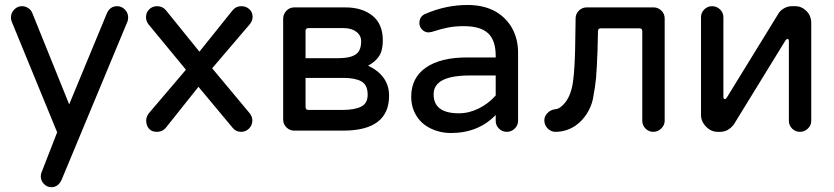

<svg xmlns="http://www.w3.org/2000/svg" viewBox="-20 -529 3383 779"><path d="M145.5 186.5Q145.5 178.7 148.4 170.9L211.9 7.8L28.3 -439.5Q24.4 -448.2 24.4 -458Q24.4 -476.6 37.6 -490.2Q50.8 -503.9 69.3 -503.9Q83 -503.9 94.7 -496.1Q106.4 -488.3 111.3 -475.6L260.7 -105.5L413.1 -473.6Q425.8 -503.9 455.1 -503.9Q473.6 -503.9 486.8 -490.2Q500 -476.6 500 -458Q500 -449.2 497.1 -441.4L230.5 199.2Q216.8 230.5 188.5 230.5Q170.9 230.5 158.2 217.3Q145.5 204.1 145.5 186.5Z M573.2 -40Q573.2 -54.7 583 -68.4L734.4 -246.1L583 -429.7Q572.3 -443.4 572.3 -459Q572.3 -478.5 585.4 -491.2Q598.6 -503.9 617.2 -503.9Q639.6 -503.9 653.3 -487.3L789.1 -319.3L923.8 -487.3Q937.5 -503.9 959 -503.9Q978.5 -503.9 991.7 -491.7Q1004.9 -479.5 1004.9 -460.9Q1004.9 -446.3 995.1 -432.6L840.8 -252L993.2 -69.3Q1003.9 -55.7 1003.9 -40Q1003.9 -21.5 990.7 -7.8Q977.5 5.9 958 5.9Q936.5 5.9 922.9 -11.7L785.2 -176.8L655.3 -13.7Q640.6 5.9 616.2 5.9Q595.7 5.9 584.5 -6.8Q573.2 -19.5 573.2 -40Z M1128.9 -43.9V-453.1Q1128.9 -471.7 1142.1 -485.4Q1155.3 -499 1173.8 -499H1380.9Q1449.2 -499 1491.2 -465.3Q1533.2 -431.6 1533.2 -365.2Q1533.2 -324.2 1518.1 -301.3Q1502.9 -278.3 1473.6 -262.7Q1558.6 -221.7 1558.6 -140.6Q1558.6 1 1372.1 1H1173.8Q1155.3 1 1142.1 -12.2Q1128.9 -25.4 1128.9 -43.9ZM1471.7 -144.5Q1471.7 -184.6 1446.3 -198.7Q1420.9 -212.9 1375 -212.9H1187.5V-293H1354.5Q1399.4 -293 1422.4 -307.6Q1445.3 -322.3 1445.3 -361.3Q1445.3 -385.7 1425.3 -400.4Q1405.3 -415 1375 -415H1231.4Q1219.7 -415 1219.7 -403.3V-94.7Q1219.7 -83 1231.4 -83H1370.1Q1418 -83 1444.8 -96.2Q1471.7 -109.4 1471.7 -144.5Z M1729.5 -6.8Q1691.4 -24.4 1669.9 -58.6Q1648.4 -92.8 1648.4 -136.7Q1648.4 -212.9 1707.5 -254.4Q1766.6 -295.9 1874 -295.9H1991.2V-302.7Q1991.2 -365.2 1960.4 -394Q1929.7 -422.9 1861.3 -422.9Q1827.1 -422.9 1798.8 -417.5Q1770.5 -412.1 1731.4 -399.4L1718.8 -397.5Q1704.1 -397.5 1692.9 -408.7Q1681.6 -419.9 1681.6 -435.5Q1681.6 -463.9 1708 -473.6Q1790 -508.8 1877 -508.8Q1944.3 -508.8 1992.2 -481.4Q2036.1 -455.1 2059.1 -412.1Q2082 -369.1 2082 -315.4V-39.1Q2082 -20.5 2068.4 -7.3Q2054.7 5.9 2036.1 5.9Q2017.6 5.9 2004.4 -7.3Q1991.2 -20.5 1991.2 -39.1V-62.5Q1920.9 10.7 1808.6 10.7Q1766.6 10.7 1729.5 -6.8ZM1991.2 -141.6V-222.7H1885.7Q1739.3 -222.7 1739.3 -146.5Q1739.3 -69.3 1841.8 -69.3Q1882.8 -69.3 1922.4 -88.9Q1961.9 -108.4 1991.2 -141.6Z M2188.5 -41Q2188.5 -57.6 2201.7 -70.8Q2214.8 -84 2233.4 -85.9Q2252 -86.9 2273.4 -113.3Q2298.8 -145.5 2305.7 -204.1Q2311.5 -250 2313.5 -331.1L2315.4 -454.1Q2315.4 -472.7 2328.6 -485.8Q2341.8 -499 2360.4 -499H2631.8Q2650.4 -499 2663.6 -485.8Q2676.8 -472.7 2676.8 -454.1V-39.1Q2676.8 -21.5 2663.1 -7.8Q2649.4 5.9 2630.9 5.9Q2612.3 5.9 2599.1 -7.3Q2585.9 -20.5 2585.9 -39.1V-402.3Q2585.9 -414.1 2574.2 -414.1H2418Q2406.2 -414.1 2406.2 -402.3L2404.3 -322.3Q2401.4 -247.1 2398.4 -213.4Q2395.5 -179.7 2385.7 -127.9Q2378.9 -95.7 2360.8 -67.4Q2342.8 -39.1 2315.4 -19.5Q2278.3 5.9 2233.4 5.9Q2215.8 5.9 2202.1 -7.8Q2188.5 -21.5 2188.5 -41Z M2824.2 -62.5V-459Q2824.2 -477.5 2837.4 -490.7Q2850.6 -503.9 2869.1 -503.9Q2887.7 -503.9 2901.4 -490.7Q2915 -477.5 2915 -459V-136.7Q2915 -127 2920.9 -127Q2924.8 -127 2928.7 -132.8L3140.6 -477.5Q3149.4 -489.3 3163.6 -496.6Q3177.7 -503.9 3193.4 -503.9H3206.1Q3232.4 -503.9 3252 -484.4Q3271.5 -464.8 3271.5 -435.5V-39.1Q3271.5 -20.5 3257.8 -7.3Q3244.1 5.9 3225.6 5.9Q3207 5.9 3193.8 -7.3Q3180.7 -20.5 3180.7 -39.1V-361.3Q3180.7 -371.1 3174.8 -371.1Q3171.9 -371.1 3167 -365.2L2957 -23.4Q2933.6 5.9 2902.3 5.9H2891.6Q2865.2 5.9 2844.7 -15.1Q2824.2 -36.1 2824.2 -62.5Z"/></svg>

Font: jf-openhuninn-2.1
Style: Regular
Weight: 400
Designer: [Kosugi Maru]
Designed by MOTOYA      

[Varela Round]
Joe Prince (Latin component); Avraham Cornfeld (Hebrew component)
Foundry: justfont Co., Ltd.
Version: 2.1